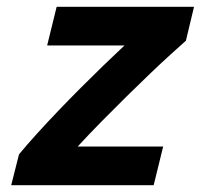

<svg xmlns="http://www.w3.org/2000/svg" viewBox="-20 -546 600 566"><path d="M13 0 36 -91Q60 -120 89.5 -152.5Q119 -185 152 -219.5Q185 -254 219 -288Q253 -322 285.5 -353.5Q318 -385 347 -412H119L147 -526H552L528 -426Q510 -410 483 -385.5Q456 -361 423 -329.5Q390 -298 353.5 -262Q317 -226 280 -188.5Q243 -151 209 -114H461L433 0Z"/></svg>

Font: Ubuntu Sans Mono
Style: Bold Italic
Weight: 700
Italic angle: -13.5°
Monospace: yes
Designer: Dalton Maag Ltd
Foundry: Dalton Maag Ltd
Version: Version 1.006